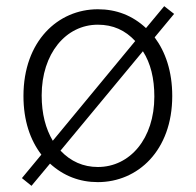

<svg xmlns="http://www.w3.org/2000/svg" viewBox="-20 -577 634 622"><path d="M544 -532 512 -557 453 -486C409 -527 357 -547 297 -547C168 -547 56 -444 56 -266C56 -186 78 -123 114 -76L51 0L82 25L142 -47C186 -7 238 13 297 13C426 13 538 -89 538 -266C538 -346 516 -409 481 -456ZM151 -121C128 -160 115 -208 115 -268C115 -403 193 -497 297 -497C346 -497 386 -479 418 -444ZM443 -411C468 -372 480 -323 480 -264C480 -128 401 -36 297 -36C250 -36 209 -54 176 -89Z"/></svg>

Font: Spoqa Han Sans Neo Light
Style: Regular
Weight: 300
Designer: [Spoqa Han Sans Neo] Dong-huui Kim  Younghwa Kang  Yujin Lee  [Noto Sans] Ryoko NISHIZUKA  (kana & ideographs); Paul D. 
Foundry: Spoqa (http://www.spoqa-han-sans.com)
Version: Version 1.000